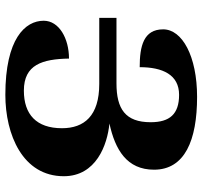

<svg xmlns="http://www.w3.org/2000/svg" viewBox="-40 -724 775 736"><g transform="rotate(90 348.0 -355.5)"><path d="M343 12C495 12 655 -54 655 -212C655 -336 535 -379 453 -387C554 -409 630 -454 630 -558C630 -676 517 -723 351 -723C195 -723 92 -666 92 -593C92 -518 156 -503 237 -503C237 -591 266 -654 343 -654C417 -654 448 -618 448 -545C448 -448 397 -414 299 -414H48V-348H301C424 -348 471 -290 471 -205C471 -107 418 -59 327 -59C227 -59 206 -130 204 -232C127 -232 59 -194 59 -135C59 -64 128 12 343 12Z"/></g></svg>

Font: Noto Serif Armenian Extra
Style: Regular
Weight: 800
Designer: Monotype Design Team
Foundry: Monotype Imaging Inc.
Version: Version 1.901